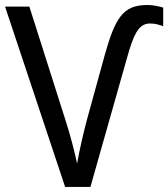

<svg xmlns="http://www.w3.org/2000/svg" viewBox="-20 -740 666 760"><path d="M573.2 -647Q555.7 -647 542.7 -637.9Q529.8 -628.9 519.5 -611.3Q509.3 -593.8 500.5 -568.6Q491.7 -543.5 482.9 -511.2L337.9 0H237.8L0 -713.9H96.2L240.2 -261.2Q254.4 -216.8 265.6 -174.1Q276.9 -131.3 285.2 -92.8Q292 -130.9 302.2 -176.8Q312.5 -222.7 325.2 -270L394 -520Q409.2 -575.2 424.1 -613.3Q439 -651.4 457.5 -675.3Q476.1 -699.2 501.2 -709.7Q526.4 -720.2 563 -720.2Q580.1 -720.2 596.7 -717Q613.3 -713.9 626 -710V-636.2Q614.7 -640.6 601.8 -643.8Q588.9 -647 573.2 -647Z"/></svg>

Font: Genotype
Style: Regular
Weight: 400
Foundry: Ascender Corporation
Version: Version 1.00